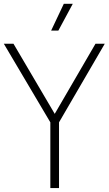

<svg xmlns="http://www.w3.org/2000/svg" viewBox="-32 -964 558 984"><path d="M505 -740 270.5 -337V0H226V-337L-12.5 -740H37L248.5 -380.5L457.5 -740ZM230 -807 295 -944.5H341L267 -807Z"/></svg>

Font: Encode Sans Condensed ExLight
Style: Regular
Weight: 275
Width: 3
Designer: Multiple Designers
Foundry: Impallari Type
Version: Version 2.000